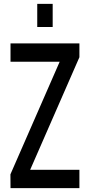

<svg xmlns="http://www.w3.org/2000/svg" viewBox="-20 -975 466 995"><path d="M34.5 0 34 -71.5 306.5 -694.5 332 -655H34.5V-750H391.5V-678.5L119 -55.5L93.5 -95H391.5V0ZM173 -835V-955H253V-835Z"/></svg>

Font: Mohave Light Medium
Style: Regular
Weight: 500
Version: Version 2.003